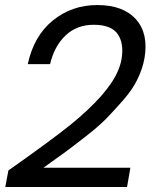

<svg xmlns="http://www.w3.org/2000/svg" viewBox="-20 -748 615 760"><path d="M1 -7.8 13.2 -73.2Q187.5 -196.3 258.8 -253.9Q408.2 -375.5 447.3 -468.3Q457 -491.2 460.9 -513.2Q471.7 -575.2 446.3 -612.5Q420.9 -649.9 351.1 -649.9Q283.7 -649.9 239.3 -607.4Q194.8 -564.9 178.2 -494.1H89.8Q114.3 -606.4 189.5 -667.2Q264.6 -728 365.2 -728Q467.8 -728 518.3 -671.4Q568.8 -614.7 551.8 -517.1Q544.4 -476.1 524.4 -434.8Q504.4 -393.6 468.5 -352.5Q432.6 -311.5 402.6 -280.5Q372.6 -249.5 320.3 -208.7Q268.1 -168 241.5 -148.4Q214.8 -128.9 162.1 -91.3Q155.3 -86.4 151.9 -84H496.1L482.9 -7.8Z"/></svg>

Font: SVN-Poppins
Style: Italic
Weight: 400
Italic angle: -10°
Designer: Ninad Kale (Devanagari), Jonny Pinhorn (Latin)
Foundry: Indian Type Foundry
Version: Version 3.002 2017